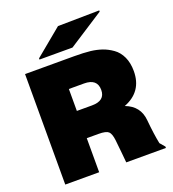

<svg xmlns="http://www.w3.org/2000/svg" viewBox="-165 -1068 1071 1192"><g transform="rotate(-20 371.0 -472.0)"><path d="M725 -9V0H463Q462 -12 457 -63.5Q452 -115 448 -151Q443 -196 427 -210.5Q411 -225 362 -225H284V0H60V-730H384Q446 -730 492 -725Q532 -720 565.5 -708.5Q599 -697 631.5 -674Q664 -651 682.5 -611Q701 -571 701 -517Q701 -381 574 -332Q667 -297 675 -201Q684 -105 697 -42ZM175 -784V-792L354 -940L628 -944V-936L393 -784ZM284 -405H384Q471 -405 471 -476Q471 -550 384 -550H284Z"/></g></svg>

Font: Nacelle Black
Style: Regular
Weight: 900
Designer: Sora Sagano
Foundry: Sora Sagano
Version: Version 1.000;FEAKit 1.0